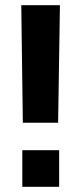

<svg xmlns="http://www.w3.org/2000/svg" viewBox="-20 -720 313 740"><path d="M68 -247 62 -700H211L204 -247ZM66 0V-141H208V0Z"/></svg>

Font: SUSE Thin
Style: Bold
Weight: 700
Version: Version 1.000